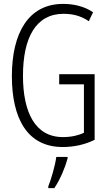

<svg xmlns="http://www.w3.org/2000/svg" viewBox="-20 -745 570 986"><path d="M302 10C361 10 418 -3 466 -27V-364H284V-312H411V-63C384 -50 347 -41 303 -41C160 -41 98 -169 98 -356C98 -551 164 -674 306 -674C351 -674 394 -665 436 -636L458 -682C413 -713 357 -725 304 -725C126 -725 41 -575 41 -354C41 -137 120 10 302 10ZM228 212V221H259C289 177 315 114 327 69V61H269C264 103 242 178 228 212Z"/></svg>

Font: Noto Sans Mono Condensed Light
Style: Regular
Weight: 300
Width: 3
Designer: Monotype Design Team
Foundry: Monotype Imaging Inc.
Version: Version 2.014